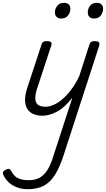

<svg xmlns="http://www.w3.org/2000/svg" viewBox="-116 -808 754 1367"><path d="M186 16Q135 16 103 -6.5Q71 -29 64 -73Q57 -117 77 -179L179 -489Q184 -505 192 -510Q200 -515 216 -515Q240 -515 247.5 -507.5Q255 -500 249 -484L146 -171Q134 -131 135.5 -103.5Q137 -76 154.5 -62Q172 -48 208 -48Q235 -48 266 -61.5Q297 -75 329 -102.5Q361 -130 391.5 -170.5Q422 -211 448 -265L520 -489Q525 -505 533 -510Q541 -515 557 -515Q582 -515 588.5 -506.5Q595 -498 590 -482L336 300Q308 385 275 437.5Q242 490 195.5 514.5Q149 539 81 539Q41 539 8 527Q-25 515 -49 494.5Q-73 474 -88 446Q-95 433 -95.5 422.5Q-96 412 -78 402Q-62 393 -53 394.5Q-44 396 -37 408Q-17 448 14 461.5Q45 475 87 475Q134 475 166.5 457Q199 439 223 400Q247 361 266 297L399 -112Q373 -79 346 -54Q319 -29 291.5 -14Q264 1 237 8.5Q210 16 186 16ZM319 -676Q301 -676 288 -687Q275 -698 275 -720Q275 -745 291.5 -766.5Q308 -788 340 -788Q359 -788 372 -777.5Q385 -767 385 -745Q385 -720 368.5 -698Q352 -676 319 -676ZM554 -676Q534 -676 521.5 -687Q509 -698 509 -720Q509 -745 525 -766.5Q541 -788 573 -788Q593 -788 605.5 -777.5Q618 -767 618 -745Q618 -720 602 -698Q586 -676 554 -676Z"/></svg>

Font: Playwrite CO Light
Style: Regular
Weight: 300
Version: Version 1.002